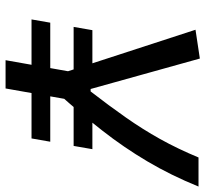

<svg xmlns="http://www.w3.org/2000/svg" viewBox="-44 -694 738 690"><g transform="rotate(90 325.0 -349.0)"><path d="M76.7 -244.6 88.4 -312H251L300.3 -269.5L356.9 -312H516.1L504.4 -244.6ZM49.8 -93.3 61.5 -160.6H489.3L477.5 -93.3ZM196.3 0 247.6 -290H349.1L297.9 0ZM241.7 -207 86.9 -682.6 190.4 -698.2 299.8 -305.7H308.6Q360.4 -372.6 402.3 -432.4Q444.3 -492.2 479.5 -555.2Q514.6 -618.2 545.9 -693.4H650.4Q609.9 -593.8 559.8 -509.3Q509.8 -424.8 448.7 -346.9Q387.7 -269 314.5 -187.5Z"/></g></svg>

Font: Cascadia Code
Style: Italic
Weight: 400
Italic angle: -10°
Designer: Aaron Bell
Foundry: Saja Typeworks
Version: Version 2407.024